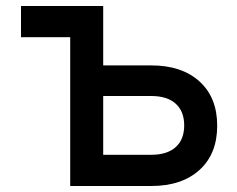

<svg xmlns="http://www.w3.org/2000/svg" viewBox="-20 -620 790 640"><path d="M214 -496H50V-600H324V-402H484Q586 -402 645 -348.5Q704 -295 704 -201Q704 -107 645 -53.5Q586 0 484 0H214ZM594 -202Q594 -249 565.5 -274.5Q537 -300 484 -300H324V-104H484Q537 -104 565.5 -129.5Q594 -155 594 -202Z"/></svg>

Font: Martian Mono VF sWd Rg
Style: Regular
Weight: 400
Width: 6
Monospace: yes
Designer: Roman Shamin
Foundry: Evil Martians
Version: Version 1.100